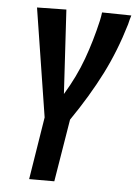

<svg xmlns="http://www.w3.org/2000/svg" viewBox="-51 -743 558 783"><g transform="rotate(5 227.5 -351.5)"><path d="M98 0 139 -256 69 -700 189 -702 209 -358Q255 -434 282.5 -509.5Q310 -585 329 -668Q333 -686 335 -703L455 -701Q452 -692 449.5 -682.5Q447 -673 445 -664Q412 -553 363.5 -457Q315 -361 243 -256L201 0Z"/></g></svg>

Font: Georama Condensed SemiBold
Style: Italic
Weight: 600
Width: 3
Italic angle: -9°
Designer: Jean-Baptiste Levee
Foundry: Production Type
Version: Version 1.000